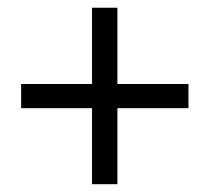

<svg xmlns="http://www.w3.org/2000/svg" viewBox="-20 -576 537 492"><path d="M215.8 -298.8H34.2V-360.8H215.8V-556.2H280.8V-360.8H462.9V-298.8H280.8V-104H215.8Z"/></svg>

Font: SourceSansPro-Regular
Style: Regular
Weight: 400
Designer: Paul D. Hunt
Foundry: Adobe Systems Incorporated
Version: Version 1.050;PS Version 1.000;hotconv 1.0.70;makeotf.lib2.5